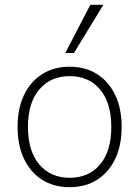

<svg xmlns="http://www.w3.org/2000/svg" viewBox="-20 -769 578 797"><path d="M269 8Q203 8 154.5 -23Q106 -54 79.5 -110Q53 -166 53 -242Q53 -318 79.5 -374Q106 -430 154.5 -461Q203 -492 269 -492Q335 -492 383.5 -461Q432 -430 458.5 -374Q485 -318 485 -242Q485 -166 458.5 -110Q432 -54 383.5 -23Q335 8 269 8ZM269 -31Q349 -31 395.5 -86.5Q442 -142 442 -242Q442 -342 395.5 -397.5Q349 -453 269 -453Q190 -453 143 -397.5Q96 -342 96 -242Q96 -142 143 -86.5Q190 -31 269 -31ZM251 -549 355 -749H409L287 -549Z"/></svg>

Font: Nunito Sans 12pt ExtraLight 12pt ExtraLight
Style: Regular
Weight: 250
Version: Version 3.101;gftools[0.9.27]